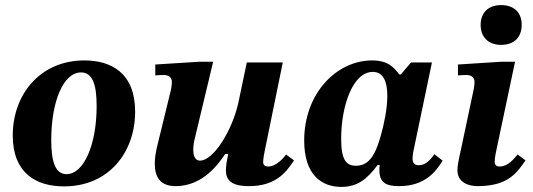

<svg xmlns="http://www.w3.org/2000/svg" viewBox="-20 -718 2092 753"><path d="M231 13C407 13 510 -121 510 -280C510 -432 416 -481 311 -481C136 -481 30 -346 30 -187C30 -37 124 13 231 13ZM241 -35C194 -35 181 -91 181 -169C181 -319 228 -434 298 -434C346 -434 359 -379 359 -302C359 -151 309 -35 241 -35Z M669 12C777 12 839 -78 863 -114H875C870 -90 866 -68 866 -50C866 -12 887 12 956 12C1056 12 1099 -36 1133 -89L1102 -112C1095 -103 1066 -65 1032 -65C1016 -65 1012 -74 1012 -82C1012 -97 1018 -125 1018 -125L1089 -473H948L915 -316C892 -210 819 -88 764 -88C746 -88 738 -106 738 -131C738 -144 740 -159 744 -175L816 -476H764L589 -465V-422C589 -422 604 -424 621 -424C648 -424 654 -409 654 -396C654 -381 650 -364 650 -364L598 -151C591 -124 587 -98 587 -76C587 -23 609 12 669 12Z M1319 15C1383 15 1421 -17 1461 -71H1469C1468 -63 1468 -56 1468 -50C1468 -2 1494 12 1545 12C1651 12 1692 -50 1716 -88L1684 -113C1668 -92 1650 -70 1623 -70C1602 -70 1598 -83 1598 -97C1598 -112 1603 -133 1603 -133L1674 -473H1592L1552 -426H1546C1525 -453 1503 -481 1439 -481C1302 -481 1173 -354 1173 -167C1173 -30 1243 15 1319 15ZM1376 -68C1338 -68 1318 -90 1318 -174C1318 -301 1363 -436 1442 -436C1484 -436 1499 -397 1499 -342C1499 -291 1486 -231 1474 -188C1452 -109 1427 -68 1376 -68Z M1856 12C1973 11 2007 -40 2041 -89L2010 -112C1994 -94 1973 -65 1939 -65C1927 -65 1920 -71 1920 -84C1920 -98 1926 -126 1926 -126L2000 -476H1948L1776 -465V-422C1776 -422 1791 -424 1808 -424C1835 -424 1841 -409 1841 -396C1841 -381 1837 -364 1837 -364L1790 -142C1777 -83 1774 -67 1774 -50C1774 -15 1799 12 1856 12ZM1945 -542C1998 -542 2026 -573 2026 -621C2026 -667 1998 -698 1945 -698C1894 -698 1865 -667 1865 -620C1865 -573 1895 -542 1945 -542Z"/></svg>

Font: STIX Two Text
Style: Bold Italic
Weight: 700
Italic angle: -12°
Designer: Ross Mills, John Hudson & Paul Hanslow, Tiro Typeworks Ltd; with prior portions MicroPress Inc. and Coen Hoffman, Elsevi
Foundry: Tiro Typeworks Ltd
Version: Version 2.13 b171